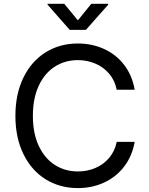

<svg xmlns="http://www.w3.org/2000/svg" viewBox="-20 -962 770 992"><path d="M59.6 -363.3Q59.6 -476.6 101.1 -561.3Q142.6 -646 215.8 -691.7Q289.1 -737.3 382.3 -737.3Q456.1 -737.3 518.3 -708.7Q580.6 -680.2 621.8 -626.2Q663.1 -572.3 675.8 -498.5H583Q573.2 -546.9 543.9 -581.3Q514.6 -615.7 472.4 -633.5Q430.2 -651.4 382.3 -651.4Q315.9 -651.4 263.2 -617.7Q210.4 -584 180.2 -519Q149.9 -454.1 149.9 -363.3Q149.9 -272.9 180.4 -208Q210.9 -143.1 263.7 -109.6Q316.4 -76.2 382.3 -76.2Q430.7 -76.2 472.7 -94Q514.6 -111.8 543.9 -146.2Q573.2 -180.7 583 -229H675.8Q663.1 -156.2 622.1 -102.3Q581.1 -48.3 518.8 -19.3Q456.5 9.8 382.3 9.8Q289.1 9.8 215.8 -35.6Q142.6 -81.1 101.1 -165.8Q59.6 -250.5 59.6 -363.3ZM382.3 -856.9 451.7 -942.4H539.1V-938L423.8 -807.6H340.3L225.6 -938V-942.4H312Z"/></svg>

Font: Raveo Variable
Style: Regular
Weight: 400
Designer: Jakub Foglar, Rasmus Andersson (Inter)
Foundry: Jakubfoglar.com
Version: Version 1.000;Glyphs 3.2.3 (3260)